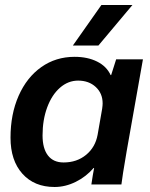

<svg xmlns="http://www.w3.org/2000/svg" viewBox="-20 -737 598 767"><path d="M22 -187Q22 -281 54.5 -354.5Q87 -428 145 -469Q203 -510 278 -510Q330 -510 368 -491Q406 -472 422 -437H424L444 -500H551L486 -133Q468 -28 465 0H345Q351 -41 356 -66H354Q324 -31 282.5 -10.5Q241 10 198 10Q117 10 69.5 -43Q22 -96 22 -187ZM370 -199 388 -302Q390 -316 390 -324Q390 -364 362.5 -389.5Q335 -415 292 -415Q252 -415 219.5 -386.5Q187 -358 168.5 -308Q150 -258 150 -196Q150 -144 171.5 -116Q193 -88 234 -88Q287 -88 324 -118.5Q361 -149 370 -199ZM385 -717H509L373 -555H271Z"/></svg>

Font: Sarabun
Style: Bold Italic
Weight: 700
Italic angle: -10°
Designer: Suppakit Chalermlarp | Katatrad Co.,Ltd.
Foundry: Cadson Demak Co.,Ltd.
Version: Version 1.000; ttfautohint (v1.6)